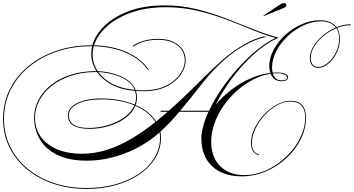

<svg xmlns="http://www.w3.org/2000/svg" viewBox="-68 -994 2303 1250"><path d="M495 236Q378 236 278.5 202Q179 168 106 107Q33 46 -7.5 -37.5Q-48 -121 -48 -220Q-48 -323 -5 -410.5Q38 -498 116 -562.5Q194 -627 299 -663Q404 -699 527 -699Q530 -699 533 -699Q551 -766 612 -825.5Q673 -885 772 -922Q871 -959 1005 -959Q1110 -959 1208.5 -935Q1307 -911 1399.5 -875.5Q1492 -840 1578.5 -805Q1665 -770 1746 -749Q1686 -723 1627 -676.5Q1568 -630 1514 -570.5Q1460 -511 1414.5 -445Q1369 -379 1336 -312Q1380 -365 1438 -409.5Q1496 -454 1561.5 -483Q1627 -512 1692 -519Q1685 -539 1685 -563Q1685 -617 1713.5 -670.5Q1742 -724 1789.5 -767Q1837 -810 1896 -836Q1955 -862 2015 -862Q2090 -862 2123 -817Q2170 -836 2215 -836V-830Q2172 -830 2126 -812Q2145 -783 2145 -740Q2145 -693 2124 -650Q2103 -607 2070 -579.5Q2037 -552 2001 -552Q1978 -552 1963.5 -569.5Q1949 -587 1949 -615Q1949 -654 1972.5 -692.5Q1996 -731 2034.5 -763.5Q2073 -796 2118 -815Q2088 -855 2021 -855Q1964 -855 1907.5 -828.5Q1851 -802 1804.5 -758Q1758 -714 1730.5 -660.5Q1703 -607 1703 -553Q1703 -535 1707 -521Q1720 -522 1734 -522Q1769 -522 1789 -513.5Q1809 -505 1808 -490Q1808 -479 1796 -472Q1784 -465 1764 -465Q1714 -465 1694 -514Q1636 -505 1580 -476Q1524 -447 1474.5 -403Q1425 -359 1387.5 -305Q1350 -251 1328.5 -191Q1307 -131 1307 -72Q1307 29 1365 87.5Q1423 146 1524 146Q1582 146 1639 125Q1696 104 1746.5 67Q1797 30 1836 -18Q1875 -66 1897 -119.5Q1919 -173 1919 -228Q1919 -333 1821 -333Q1779 -333 1735.5 -308.5Q1692 -284 1654.5 -243.5Q1617 -203 1594.5 -155Q1572 -107 1572 -61Q1572 -30 1585 -10.5Q1598 9 1619 9V14Q1595 14 1580.5 -7.5Q1566 -29 1566 -63Q1566 -110 1589.5 -158.5Q1613 -207 1651 -247.5Q1689 -288 1734 -313Q1779 -338 1823 -338Q1924 -338 1924 -228Q1924 -155 1889.5 -86.5Q1855 -18 1795.5 36.5Q1736 91 1661 122.5Q1586 154 1505 154Q1383 154 1313 88Q1243 22 1243 -93Q1243 -93 1243 -93Q1243 -96 1243 -97Q1243 -98 1243 -98Q1243 -100 1243 -102Q1243 -103 1243 -103Q1243 -105 1243 -106Q1243 -107 1243 -107Q1246 -142 1257.5 -182.5Q1269 -223 1289 -266H1099Q1070 -231 1039.5 -198.5Q1009 -166 976 -137Q980 -118 980 -98Q980 -26 943.5 34.5Q907 95 841 140.5Q775 186 687 211Q599 236 495 236ZM976 -266 980 -273H1031Q1126 -357 1215 -446.5Q1304 -536 1388 -610Q1408 -627 1446 -655.5Q1484 -684 1535.5 -712.5Q1587 -741 1646 -756L1672 -755Q1608 -742 1552.5 -713.5Q1497 -685 1456 -655Q1415 -625 1392 -604Q1314 -535 1245.5 -447Q1177 -359 1105 -273H1293Q1325 -342 1373.5 -413Q1422 -484 1480.5 -549Q1539 -614 1601.5 -665.5Q1664 -717 1725 -747Q1650 -768 1569.5 -801.5Q1489 -835 1401.5 -868Q1314 -901 1217 -924Q1120 -947 1013 -947Q882 -947 784 -911.5Q686 -876 625 -819.5Q564 -763 544 -699Q666 -696 758.5 -654.5Q851 -613 901 -540L897 -536Q847 -609 755 -649.5Q663 -690 542 -693Q535 -666 535 -640Q535 -581 568 -531Q600 -530 637 -523Q674 -516 710 -501.5Q746 -487 774 -464Q802 -441 815 -408Q839 -406 865 -406Q953 -406 1013 -436Q1073 -466 1104 -511Q1135 -556 1135 -601Q1135 -637 1116 -667.5Q1097 -698 1058.5 -716.5Q1020 -735 960 -735Q913 -735 871.5 -723.5Q830 -712 801 -691L796 -695Q825 -716 868 -728.5Q911 -741 960 -741Q1021 -741 1061 -721.5Q1101 -702 1121 -670.5Q1141 -639 1141 -603Q1141 -555 1109.5 -508.5Q1078 -462 1016.5 -431Q955 -400 864 -400Q840 -400 817 -402Q824 -382 824 -360Q824 -334 815 -310Q906 -271 949 -203Q968 -219 986.5 -234.5Q1005 -250 1023 -266ZM1955 -617Q1955 -590 1967.5 -574Q1980 -558 2001 -558Q2035 -558 2067 -585Q2099 -612 2119.5 -654.5Q2140 -697 2140 -741Q2140 -783 2122 -810Q2077 -792 2039 -760.5Q2001 -729 1978 -691.5Q1955 -654 1955 -617ZM-42 -220Q-42 -123 -2 -40.5Q38 42 110 102.5Q182 163 280 196.5Q378 230 495 230Q598 230 685 205.5Q772 181 837 136.5Q902 92 938 32Q974 -28 974 -98Q974 -115 971 -132Q955 -118 939 -105Q884 -61 813.5 -25.5Q743 10 662.5 31Q582 52 497 52Q380 52 304 14Q228 -24 191 -88Q154 -152 154 -228Q154 -288 182 -342.5Q210 -397 262.5 -439.5Q315 -482 389.5 -506.5Q464 -531 557 -531H560Q526 -583 526 -645Q526 -669 532 -693H527Q404 -693 300.5 -657.5Q197 -622 120 -558Q43 -494 0.5 -408Q-42 -322 -42 -220ZM160 -228Q160 -154 199 -101.5Q238 -49 306.5 -21Q375 7 463 7Q551 7 633 -20Q715 -47 793 -94Q871 -141 944 -200Q903 -266 813 -305Q794 -259 747.5 -225Q701 -191 639.5 -173Q578 -155 516 -155Q374 -155 374 -243Q374 -293 434.5 -323Q495 -353 592 -353Q654 -353 708.5 -342.5Q763 -332 809 -313Q818 -337 818 -362Q818 -383 811 -402Q720 -410 658 -443.5Q596 -477 564 -525Q560 -525 556 -525Q466 -525 393 -500.5Q320 -476 268 -434.5Q216 -393 188 -339.5Q160 -286 160 -228ZM572 -525Q604 -480 663 -448.5Q722 -417 809 -409Q793 -448 753.5 -473Q714 -498 665 -510.5Q616 -523 572 -525ZM1737 -517Q1723 -517 1708 -516Q1722 -471 1764 -471Q1802 -471 1802 -489Q1802 -501 1784 -509Q1766 -517 1737 -517ZM380 -243Q380 -161 511 -161Q573 -161 634 -179Q695 -197 741 -230Q787 -263 807 -308Q762 -327 707.5 -337Q653 -347 592 -347Q497 -347 438.5 -318.5Q380 -290 380 -243ZM1649 -889 1647 -892 1759 -967Q1770 -974 1780 -974Q1796 -974 1796 -960Q1796 -949 1781 -943Z"/></svg>

Font: Ballet 72pt
Style: Regular
Weight: 400
Designer: Maximiliano R. Sproviero
Foundry: Omnibus-Type
Version: Version 1.100; ttfautohint (v1.8.3)